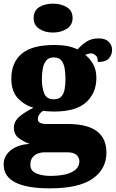

<svg xmlns="http://www.w3.org/2000/svg" viewBox="-34 -797 633 1050"><path d="M239 233Q-14 233 -14 103Q-14 56 24.5 25Q63 -6 128 -10Q97 -21 69.5 -41Q42 -61 42 -98Q42 -133 71.5 -158.5Q101 -184 149 -208Q99 -222 63.5 -260Q28 -298 28 -366Q28 -455 84.5 -503Q141 -551 262 -551Q302 -551 332 -545.5Q362 -540 390 -527Q415 -554 441 -570.5Q467 -587 507 -587Q542 -587 560.5 -568.5Q579 -550 579 -524Q579 -498 562 -478Q545 -458 501 -458Q501 -485 488 -495Q475 -505 465 -505Q454 -505 446 -502Q438 -499 432 -497Q458 -477 475.5 -446Q493 -415 493 -371Q493 -289 437.5 -238Q382 -187 262 -187Q252 -187 232 -188Q212 -189 204 -191Q194 -188 183.5 -174.5Q173 -161 173 -146Q173 -131 186 -125Q199 -119 216 -119H336Q548 -119 548 37Q548 128 472 180.5Q396 233 239 233ZM260 -254Q288 -254 301.5 -269Q315 -284 319.5 -309.5Q324 -335 324 -365Q324 -396 319.5 -423Q315 -450 301.5 -466.5Q288 -483 260 -483Q233 -483 219 -466Q205 -449 200 -422Q195 -395 195 -364Q195 -320 207.5 -287Q220 -254 260 -254ZM242 165Q316 165 358 144.5Q400 124 400 84Q400 65 384.5 50.5Q369 36 335 36H206Q192 36 174.5 42Q157 48 144.5 63Q132 78 132 104Q132 138 165 151.5Q198 165 242 165ZM256 -619Q211 -619 180.5 -639.5Q150 -660 150 -698Q150 -739 180.5 -758Q211 -777 256 -777Q299 -777 331 -758Q363 -739 363 -698Q363 -660 331 -639.5Q299 -619 256 -619Z"/></svg>

Font: Noto Serif Sinhala Black
Style: Regular
Weight: 900
Designer: Jelle Bosma - Monotype Design Team
Foundry: Monotype Imaging Inc.
Version: Version 2.007; ttfautohint (v1.8.4.7-5d5b)